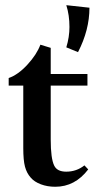

<svg xmlns="http://www.w3.org/2000/svg" viewBox="-20 -713 391 745"><path d="M237.3 -529.3Q249.5 -569.3 249.5 -608.4Q249.5 -654.3 237.3 -692.9L327.1 -683.1Q327.1 -596.7 282.7 -510.7ZM194.3 11.7Q164.1 11.7 138.7 2.2Q113.3 -7.3 99.1 -23.9Q83.5 -41.5 76.9 -66.4Q70.3 -91.3 70.3 -138.2V-380.9H13.7V-410.2Q50.3 -422.9 86.4 -462.2Q122.6 -501.5 136.7 -539.6L176.8 -527.3V-425.8H319.3V-380.9H176.8V-171.9Q176.8 -97.7 190.4 -70.3Q201.7 -46.9 236.8 -46.9Q276.9 -46.9 307.6 -71.3L322.3 -55.7Q271 11.7 194.3 11.7Z"/></svg>

Font: Elstob 14pt SemiBold
Style: Regular
Weight: 600
Designer: Peter S. Baker
Version: Version 1.015